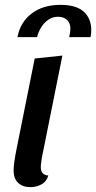

<svg xmlns="http://www.w3.org/2000/svg" viewBox="-20 -751 396 791"><path d="M105 20Q73 20 54.5 2Q36 -16 36 -48Q36 -63 39.5 -87.5Q43 -112 48 -136Q53 -160 56 -176L123 -510L237 -522L153 -104Q152 -96 150 -83.5Q148 -71 148 -62Q148 -30 179 -28Q172 -3 151 8.5Q130 20 105 20ZM52 -598Q63 -659 110 -695Q157 -731 229 -731Q294 -731 325 -703Q356 -675 356 -626Q356 -613 353 -598H265Q270 -620 270 -633Q270 -656 256 -669Q242 -682 219 -682Q196 -682 178 -669Q160 -656 148.5 -636.5Q137 -617 133 -598Z"/></svg>

Font: Sansita Swashed
Style: Regular
Weight: 400
Designer: Pablo Cosgaya
Foundry: Omnibus-Type
Version: Version 1.003; ttfautohint (v1.8.3)